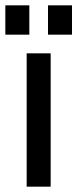

<svg xmlns="http://www.w3.org/2000/svg" viewBox="-35 -700 290 720"><path d="M65 0V-500H155V0ZM-15 -570V-680H75V-570ZM145 -570V-680H235V-570Z"/></svg>

Font: Cuprum
Style: Regular
Weight: 400
Designer: Jovanny Lemonad
Foundry: Jovanny Lemonad
Version: Version 3.000